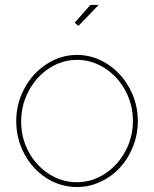

<svg xmlns="http://www.w3.org/2000/svg" viewBox="-20 -750 626 780"><path d="M298.8 -645 283.2 -657.2 347.2 -730H380.9ZM45.9 -257.8Q45.9 -329.6 79.6 -391.6Q113.3 -453.6 170.2 -490.2Q227.1 -526.9 293 -526.9Q358.9 -526.9 415.8 -490.2Q472.7 -453.6 506.3 -391.6Q540 -329.6 540 -257.8Q540 -204.6 520.5 -155Q501 -105.5 467.8 -69.3Q434.6 -33.2 388.9 -11.7Q343.3 9.8 293 9.8Q225.6 9.8 168.7 -26.6Q111.8 -63 78.9 -124.8Q45.9 -186.5 45.9 -257.8ZM520 -258.8Q520 -324.7 489.3 -381.8Q458.5 -439 406 -472.9Q353.5 -506.8 293 -506.8Q232.4 -506.8 179.9 -472.7Q127.4 -438.5 96.7 -380.6Q65.9 -322.8 65.9 -255.9Q65.9 -189.9 96.4 -133.3Q127 -76.7 179 -43.2Q231 -9.8 292 -9.8Q353 -9.8 405.5 -43.7Q458 -77.6 489 -135Q520 -192.4 520 -258.8Z"/></svg>

Font: Rawline Thin
Style: Regular
Weight: 250
Designer: Matt McInerney, Pablo Impallari, Rodrigo Fuenzalida
Foundry: Matt McInerney, Pablo Impallari, Rodrigo Fuenzalida
Version: Version 4.020;PS 004.020;hotconv 1.0.88;makeotf.lib2.5.64775